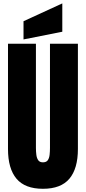

<svg xmlns="http://www.w3.org/2000/svg" viewBox="-20 -1121 514 1148"><path d="M236.8 7.8Q129.4 7.8 78.6 -52.5Q27.8 -112.8 27.8 -230V-859.4H194.8V-236.8Q194.8 -215.3 197.3 -195.6Q199.7 -175.8 208.5 -163.1Q217.3 -150.4 236.8 -150.4Q256.8 -150.4 265.6 -162.8Q274.4 -175.3 276.6 -195.3Q278.8 -215.3 278.8 -236.8V-859.4H445.8V-230Q445.8 -112.8 395 -52.5Q344.2 7.8 236.8 7.8ZM120.6 -885.3V-994.1L352.5 -1100.6V-931.2Z"/></svg>

Font: webenart
Style: Regular
Weight: 400
Designer: Vernon Adams
Foundry: Vernon Adams
Version: Version 2.116; ttfautohint (v1.8.3)